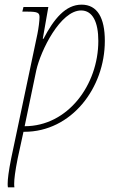

<svg xmlns="http://www.w3.org/2000/svg" viewBox="-20 -566 510 826"><path d="M14 240H42C41 234 41 230 41 224C41 205 45 171 56 116L81 1H85C287 1 431 -187 431 -390C431 -489 399 -546 331 -546C262 -546 212 -485 167 -399H164L188 -536H81L76 -516H97C143 -516 150 -511 150 -492C150 -476 146 -445 141 -420L28 116C17 171 13 205 13 224C13 230 13 234 14 240ZM86 -23 136 -263C155 -349 240 -521 329 -521C379 -521 403 -470 403 -390C403 -201 272 -23 86 -23Z"/></svg>

Font: Noto Serif SemiCondensed Thin
Style: Italic
Weight: 100
Width: 4
Italic angle: -12°
Designer: Monotype Design Team
Foundry: Monotype Imaging Inc.
Version: Version 2.013